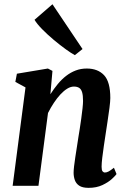

<svg xmlns="http://www.w3.org/2000/svg" viewBox="-20 -896 610 926"><path d="M223 -441.5Q240 -468 258.8 -490.8Q277.5 -513.5 299.2 -530.2Q321 -547 345.5 -556.2Q370 -565.5 398.5 -565.5Q451.5 -565.5 481.8 -533.5Q512 -501.5 512 -423.5Q512 -407.5 508 -376Q504 -344.5 498.5 -309.2Q493 -274 489 -246.5Q485 -221.5 480.8 -191.8Q476.5 -162 473.2 -135.2Q470 -108.5 470 -91.5Q470 -75 474.8 -69.5Q479.5 -64 486 -64Q494.5 -64 504.2 -69.2Q514 -74.5 529.5 -87L542 -56.5Q537.5 -49.5 520 -33.2Q502.5 -17 474 -3.5Q445.5 10 407.5 10Q377.5 10 362 -0.5Q346.5 -11 340.8 -27.8Q335 -44.5 335 -63Q335 -74 337.2 -93.8Q339.5 -113.5 343.2 -138Q347 -162.5 351 -188.2Q355 -214 358.5 -237Q361 -250.5 364.5 -273.8Q368 -297 371.8 -323.5Q375.5 -350 378 -373.2Q380.5 -396.5 380.5 -409Q380.5 -436 376 -451Q371.5 -466 361.8 -472.2Q352 -478.5 336 -478.5Q321 -478.5 304.5 -468.5Q288 -458.5 271.5 -440.8Q255 -423 239.8 -400Q224.5 -377 211.5 -351L165.5 0H41L103 -474.5L54 -501L61.5 -540.5L211 -565.5L233 -554ZM341 -630Q325.5 -638 297.8 -658Q270 -678 239.5 -703.5Q209 -729 183.5 -755Q158 -781 146.5 -800.5L233 -875.5L378 -659.5Z"/></svg>

Font: Merriweather 24pt SemiCondensed
Style: Bold Italic
Weight: 700
Width: 4
Italic angle: -7.8°
Designer: Eben Sorkin
Foundry: Eben Sorkin
Version: Version 2.101